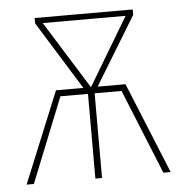

<svg xmlns="http://www.w3.org/2000/svg" viewBox="-43 -561 576 603"><g transform="rotate(-5 244.5 -259.5)"><path d="M354 -287.1 471.2 0H448.2L339.8 -267.1H254.9V0H233.9V-267.1H147L40 0H17.1L134.8 -287.1H221.2L87.9 -502V-519H397V-502L266.1 -287.1ZM111.8 -501 245.1 -287.1 373 -501Z"/></g></svg>

Font: Fira Sans Compressed Thin
Style: Regular
Weight: 100
Width: 1
Designer: Carrois Corporate & Edenspiekermann AG
Foundry: Carrois Corporate GbR & Edenspiekermann AG
Version: Version 4.203;PS 004.203;hotconv 1.0.88;makeotf.lib2.5.64775